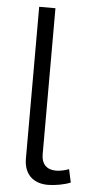

<svg xmlns="http://www.w3.org/2000/svg" viewBox="-53 -762 379 800"><g transform="rotate(5 136.5 -362.0)"><path d="M78 -95C78 -31 116 6 179 6C206 6 248 -1 273 -12L261 -67C244 -60 222 -56 207 -56C168 -56 146 -79 146 -118V-730H78Z"/></g></svg>

Font: Raleway Reg
Style: Regular
Weight: 400
Designer: Matt McInerney, Pablo Impallari, Rodrigo Fuenzalida
Foundry: Matt McInerney, Pablo Impallari, Rodrigo Fuenzalida
Version: Version 3.00 July 28, 2015